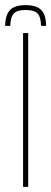

<svg xmlns="http://www.w3.org/2000/svg" viewBox="-30 -729 200 749"><path d="M60 0V-600H80V0ZM70 -709Q112 -709 130.8 -690.2Q149.5 -671.5 150 -628H130Q129.5 -662.5 116.8 -676.2Q104 -690 70 -690Q36.5 -690 23.8 -676.2Q11 -662.5 10 -628H-10Q-9 -671.5 9.5 -690.2Q28 -709 70 -709Z"/></svg>

Font: Big Shoulders Stencil Thin
Style: Regular
Weight: 100
Designer: Patric King
Foundry: XO Type Co
Version: Version 2.001